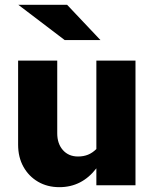

<svg xmlns="http://www.w3.org/2000/svg" viewBox="-20 -767 640 795"><path d="M226 8Q176 8 137.5 -14.5Q99 -37 77 -76.5Q55 -116 55 -168V-516H217V-215Q217 -172 240.5 -145.5Q264 -119 303 -119Q326 -119 344.5 -126.5Q363 -134 379 -150V-516H541V0H379V-70Q319 8 226 8ZM248 -601 56 -747H258L396 -601Z"/></svg>

Font: Red Hat Mono
Style: Regular
Weight: 300
Monospace: yes
Designer: Pentagram, MCKL
Foundry: Pentagram, MCKL
Version: Version 1.023